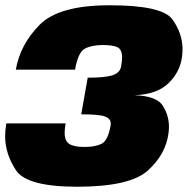

<svg xmlns="http://www.w3.org/2000/svg" viewBox="-34 -701 714 729"><path d="M259.5 8Q67.5 8 26.5 -54.8Q-14.5 -117.5 -14.5 -183.5Q-14.5 -207 -10 -232.5H215Q211.5 -211.5 211.5 -196Q211.5 -165.5 229.5 -154.2Q247.5 -143 287.5 -143Q326.5 -143 351.2 -154.8Q376 -166.5 386 -224.5Q386.5 -228.5 386.5 -232Q386.5 -250.5 364.2 -258.8Q342 -267 274.5 -267L299 -406Q366.5 -406 394.2 -415.5Q422 -425 426 -449.5Q429.5 -469 429.5 -483.5Q429.5 -513 412.2 -521.5Q395 -530 356 -530Q314.5 -530 288.5 -516.5Q262.5 -503 251 -436.5H26Q42.5 -531.5 115.8 -606.2Q189 -681 381.5 -681Q581.5 -681 620.2 -627.8Q659 -574.5 659 -514Q659 -500 657 -485Q649.5 -427.5 605.8 -385Q562 -342.5 477 -339.5Q561 -336.5 584.2 -299.5Q607.5 -262.5 607.5 -220.5Q607.5 -209 606 -197Q596.5 -116.5 528.2 -54.2Q460 8 259.5 8Z"/></svg>

Font: Rudi
Style: Regular
Weight: 400
Italic angle: -10°
Designer: Tyler Finck
Foundry: Etcetera Type Company
Version: Version 1.111; ttfautohint (v1.8.4)